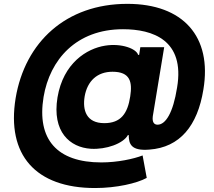

<svg xmlns="http://www.w3.org/2000/svg" viewBox="-20 -752 1102 988"><path d="M469.1 215.6C579.5 215.6 685 191.1 735.1 163.4L713.8 47.9C668 65.7 584.5 83.8 501.4 83.8C273.8 83.8 168.3 -34.4 204.2 -253.2C236.5 -445 372.2 -601.6 612.9 -601.6C765.3 -601.6 932.5 -546.2 891.3 -301.8C870.7 -170.5 832 -110.4 790.8 -110.4C772.7 -110.4 762.4 -123.2 766.3 -154.1L824.9 -509.2H702.1L696 -469.5H690.7C682.5 -500.7 606.2 -530.9 520.6 -517C426.8 -502.1 305.8 -427.9 275.9 -251.1C246.8 -73.2 340.2 6.7 447.1 13.5C526.3 18.5 614.7 -13.5 638.1 -56.8H642.4C642.8 -11.7 654.1 25.6 748.6 17.8C905.5 6.4 996.4 -104.4 1026.6 -291.2C1072.1 -563.2 922.9 -732.2 635.3 -732.2C319.6 -732.2 108.7 -535.2 60.4 -246.8C12.8 44.7 162.6 215.6 469.1 215.6ZM516.7 -118.3C424 -118.3 404.1 -185 415.5 -255.3C429.3 -335.6 480.8 -382.8 558.9 -382.8C650.2 -382.8 661.6 -330.3 650.2 -256.4C636.7 -166.9 601.2 -118.3 516.7 -118.3Z"/></svg>

Font: TID UI Extra Bold
Style: Italic
Weight: 800
Italic angle: -9.39999°
Designer: The TID Project Authors
Foundry: Bakken & Bæck
Version: Version 1.001;hotconv 1.0.109;makeotfexe 2.5.65596